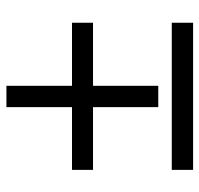

<svg xmlns="http://www.w3.org/2000/svg" viewBox="-32 -604 635 612"><g transform="rotate(-90 286.0 -297.5)"><path d="M251 -319V-111H319V-319H520V-386H319V-595H251V-386H51V-319ZM51 -68V0H520V-68Z"/></g></svg>

Font: Frost Regular
Style: Regular
Weight: 400
Designer: Lee Frost
Foundry: Lee Frost for Ice Communication Norge AS
Version: Version 2.011;hotconv 1.0.107;makeotfexe 2.5.65593